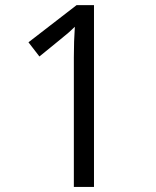

<svg xmlns="http://www.w3.org/2000/svg" viewBox="-20 -734 612 754"><path d="M349.1 0H270V-508.8Q270 -572.3 273.9 -628.9Q263.7 -618.7 251 -607.4Q238.3 -596.2 134.8 -512.2L91.8 -567.9L280.8 -713.9H349.1Z"/></svg>

Font: f01722094
Style: Regular
Weight: 400
Foundry: Ascender Corporation
Version: Version 1.10